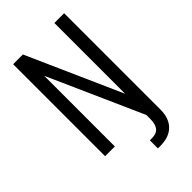

<svg xmlns="http://www.w3.org/2000/svg" viewBox="-258 -770 1019 1019"><g transform="rotate(-45 251.0 -260.5)"><path d="M59.6 -690.4H132.8L369.1 -159.2V-690.4H442.4V32.2Q442.4 98.6 406.2 133.8Q371.1 168.9 303.7 168.9H287.1V108.4H301.8Q337.9 108.4 353.5 88.4Q369.1 68.4 369.1 29.3V0L132.8 -530.3V0H59.6Z"/></g></svg>

Font: Dinish Condensed
Style: Regular
Weight: 400
Width: 3
Designer: Bert Driehuis
Foundry: Playbeing
Version: Version 3.006; git-39231f3c-release